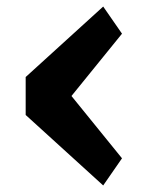

<svg xmlns="http://www.w3.org/2000/svg" viewBox="-20 -582 490 587"><path d="M58.5 -230.5V-346.5L295.5 -562L353 -479L198.5 -288.5L353 -98L295.5 -15Z"/></svg>

Font: League Mono Condensed
Style: Bold
Weight: 700
Width: 1
Designer: Tyler Finck
Foundry: The League of Moveable Type / Tyler Finck
Version: Version 2.210